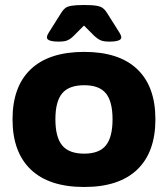

<svg xmlns="http://www.w3.org/2000/svg" viewBox="-20 -738 670 766"><path d="M316 8Q176 8 103 -61.5Q30 -131 30 -262Q30 -393 103 -462Q176 -531 316 -531Q455 -531 527.5 -462Q600 -393 600 -262Q600 -131 527.5 -61.5Q455 8 316 8ZM316 -125Q376 -125 402.5 -158Q429 -191 429 -262Q429 -333 402.5 -365.5Q376 -398 316 -398Q255 -398 228 -365.5Q201 -333 201 -262Q201 -191 228 -158Q255 -125 316 -125ZM215 -572Q167 -572 167 -589Q167 -597 179 -615L225 -688Q232 -699 240 -705.5Q248 -712 265 -715Q282 -718 315 -718Q349 -718 365.5 -715Q382 -712 390.5 -705.5Q399 -699 406 -688L452 -615Q464 -597 464 -589Q464 -572 416 -572Q393 -572 381 -577.5Q369 -583 357 -594L315 -636L273 -594Q262 -583 250 -577.5Q238 -572 215 -572Z"/></svg>

Font: Asap Semi Expanded ExtraBold
Style: Regular
Weight: 800
Width: 6
Designer: Pablo Cosgaya
Foundry: Omnibus-Type
Version: Version 3.001; ttfautohint (v1.8.4.7-5d5b)